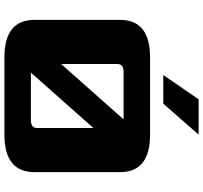

<svg xmlns="http://www.w3.org/2000/svg" viewBox="-45 -875 920 870"><g transform="rotate(90 415.0 -440.0)"><path d="M70 -136V-524Q70 -660 240 -660H590Q760 -660 760 -524V-136Q760 0 590 0H240Q70 0 70 -136ZM270 -257 521 -540H305Q270 -540 270 -512ZM309 -120H525Q560 -120 560 -148V-403ZM320 -720 430 -880H590L450 -720Z"/></g></svg>

Font: Xolonium
Style: Bold
Weight: 700
Designer: Severin Meyer
Version: Version 4.2